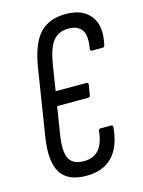

<svg xmlns="http://www.w3.org/2000/svg" viewBox="-104 -724 591 792"><g transform="rotate(-15 191.0 -327.5)"><path d="M166 6Q87 6 57 -42.5Q27 -91 43 -193L88 -478Q104 -576 143.5 -618.5Q183 -661 256 -661Q327 -661 360.5 -617.5Q394 -574 376 -496Q375 -487 367 -487H321Q313 -487 314 -496Q324 -550 307.5 -575Q291 -600 251 -600Q208 -600 185 -571.5Q162 -543 151 -478L133 -364H264Q274 -364 272 -355L265 -312Q264 -303 256 -303H123L105 -190Q93 -118 108.5 -86.5Q124 -55 172 -55Q253 -55 263 -158Q264 -168 272 -168H317Q326 -168 325 -158Q309 6 166 6Z"/></g></svg>

Font: Sofia Sans Extra Condensed
Style: Italic
Weight: 400
Italic angle: -9°
Designer: Botio Nikoltchev, Ani Petrova
Foundry: lettersoup
Version: Version 4.101; ttfautohint (v1.8.4.7-5d5b)